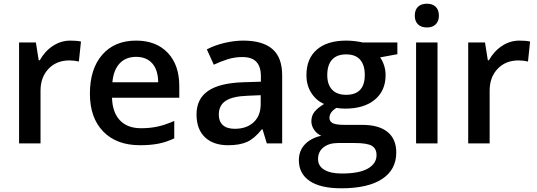

<svg xmlns="http://www.w3.org/2000/svg" viewBox="-20 -767 2873 1027"><path d="M356 -549.8Q390.6 -549.8 413.1 -544.9L401.9 -438Q377.4 -443.8 351.1 -443.8Q282.2 -443.8 239.5 -398.9Q196.8 -354 196.8 -282.2V0H82V-540H171.9L187 -444.8H192.9Q219.7 -493.2 262.9 -521.5Q306.2 -549.8 356 -549.8Z M729 9.8Q603 9.8 532 -63.7Q460.9 -137.2 460.9 -266.1Q460.9 -398.4 526.9 -474.1Q592.8 -549.8 708 -549.8Q814.9 -549.8 877 -484.9Q939 -419.9 939 -306.2V-244.1H579.1Q581.5 -165.5 621.6 -123.3Q661.6 -81.1 734.4 -81.1Q782.2 -81.1 823.5 -90.1Q864.7 -99.1 912.1 -120.1V-26.9Q870.1 -6.8 827.1 1.5Q784.2 9.8 729 9.8ZM708 -462.9Q653.3 -462.9 620.4 -428.2Q587.4 -393.6 581.1 -327.1H826.2Q825.2 -394 793.9 -428.5Q762.7 -462.9 708 -462.9Z M1407.2 0 1384.3 -75.2H1380.4Q1341.3 -25.9 1301.8 -8.1Q1262.2 9.8 1200.2 9.8Q1120.6 9.8 1075.9 -33.2Q1031.2 -76.2 1031.2 -154.8Q1031.2 -238.3 1093.3 -280.8Q1155.3 -323.2 1282.2 -327.1L1375.5 -330.1V-358.9Q1375.5 -410.6 1351.3 -436.3Q1327.1 -461.9 1276.4 -461.9Q1234.9 -461.9 1196.8 -449.7Q1158.7 -437.5 1123.5 -420.9L1086.4 -502.9Q1130.4 -525.9 1182.6 -537.8Q1234.9 -549.8 1281.2 -549.8Q1384.3 -549.8 1436.8 -504.9Q1489.3 -460 1489.3 -363.8V0ZM1236.3 -78.1Q1298.8 -78.1 1336.7 -113Q1374.5 -147.9 1374.5 -210.9V-257.8L1305.2 -254.9Q1224.1 -252 1187.3 -227.8Q1150.4 -203.6 1150.4 -153.8Q1150.4 -117.7 1171.9 -97.9Q1193.4 -78.1 1236.3 -78.1Z M2105.5 -540V-477.1L2013.2 -460Q2025.9 -442.9 2034.2 -418Q2042.5 -393.1 2042.5 -365.2Q2042.5 -281.7 1984.9 -233.9Q1927.2 -186 1826.2 -186Q1800.3 -186 1779.3 -189.9Q1742.2 -167 1742.2 -136.2Q1742.2 -117.7 1759.5 -108.4Q1776.9 -99.1 1823.2 -99.1H1917.5Q2006.8 -99.1 2053.2 -61Q2099.6 -22.9 2099.6 48.8Q2099.6 140.6 2023.9 190.4Q1948.2 240.2 1805.2 240.2Q1694.8 240.2 1636.7 201.2Q1578.6 162.1 1578.6 89.8Q1578.6 40 1610.1 6.1Q1641.6 -27.8 1698.2 -41Q1675.3 -50.8 1660.4 -72.5Q1645.5 -94.2 1645.5 -118.2Q1645.5 -148.4 1662.6 -169.4Q1679.7 -190.4 1713.4 -210.9Q1671.4 -229 1645.3 -269.8Q1619.1 -310.5 1619.1 -365.2Q1619.1 -453.1 1674.6 -501.5Q1730 -549.8 1832.5 -549.8Q1855.5 -549.8 1880.6 -546.6Q1905.8 -543.5 1918.5 -540ZM1681.2 84Q1681.2 121.1 1714.6 141.1Q1748 161.1 1808.6 161.1Q1902.3 161.1 1948.2 134.3Q1994.1 107.4 1994.1 63Q1994.1 27.8 1969 12.9Q1943.8 -2 1875.5 -2H1788.6Q1739.3 -2 1710.2 21.2Q1681.2 44.4 1681.2 84ZM1730.5 -365.2Q1730.5 -314.5 1756.6 -287.1Q1782.7 -259.8 1831.5 -259.8Q1931.2 -259.8 1931.2 -366.2Q1931.2 -418.9 1906.5 -447.5Q1881.8 -476.1 1831.5 -476.1Q1781.7 -476.1 1756.1 -447.8Q1730.5 -419.4 1730.5 -365.2Z M2320.3 0H2205.6V-540H2320.3ZM2198.7 -683.1Q2198.7 -713.9 2215.6 -730.5Q2232.4 -747.1 2263.7 -747.1Q2293.9 -747.1 2310.8 -730.5Q2327.6 -713.9 2327.6 -683.1Q2327.6 -653.8 2310.8 -637Q2293.9 -620.1 2263.7 -620.1Q2232.4 -620.1 2215.6 -637Q2198.7 -653.8 2198.7 -683.1Z M2758.3 -549.8Q2793 -549.8 2815.4 -544.9L2804.2 -438Q2779.8 -443.8 2753.4 -443.8Q2684.6 -443.8 2641.8 -398.9Q2599.1 -354 2599.1 -282.2V0H2484.4V-540H2574.2L2589.4 -444.8H2595.2Q2622.1 -493.2 2665.3 -521.5Q2708.5 -549.8 2758.3 -549.8Z"/></svg>

Font: TypoPRO Open Sans
Style: Regular
Weight: 600
Foundry: Ascender Corporation
Version: Version 1.10